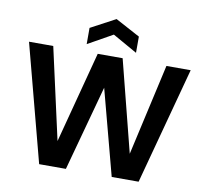

<svg xmlns="http://www.w3.org/2000/svg" viewBox="-95 -1026 1212 1131"><g transform="rotate(10 510.5 -460.5)"><path d="M211 0 27 -700H172L294 -153L438 -700H587L726 -153L849 -700H994L806 0H645L510 -510L371 0ZM364 -745V-842L512 -921L659 -842V-745L512 -828Z"/></g></svg>

Font: DM Sans 11pt
Style: Bold
Weight: 700
Version: Version 4.004;gftools[0.9.30]